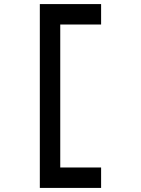

<svg xmlns="http://www.w3.org/2000/svg" viewBox="-20 -820 690 940"><path d="M475 -700H275V0H475V100H175V-800H475Z"/></svg>

Font: Monoikos Medium
Style: Regular
Weight: 500
Designer: Brian Krent
Version: Version 0.088